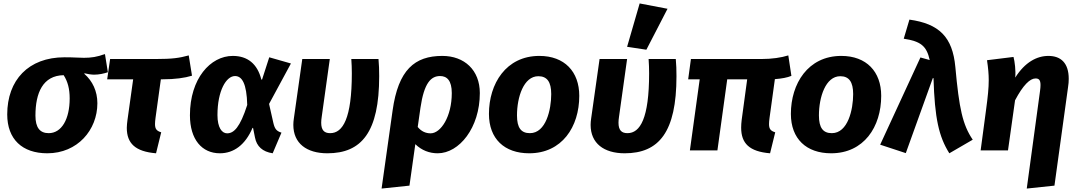

<svg xmlns="http://www.w3.org/2000/svg" viewBox="-20 -874 6275 1116"><path d="M471 -448C486 -444 512 -440 526 -440C556 -440 582 -446 607 -454L590 -560C545 -543 510 -538 468 -538C434 -538 415 -541 355 -541C145 -541 22 -408 22 -209C22 -65 109 17 255 17C430 17 546 -118 546 -274C546 -344 518 -403 470 -445ZM385 -302C385 -181 338 -100 263 -100C212 -100 186 -132 186 -202C186 -334 229 -435 350 -437C374 -400 385 -357 385 -302Z M925 -413C997 -413 1054 -421 1096 -434L1077 -552C1023 -537 982 -531 886 -531H620L603 -413H754L721 -177C719 -161 717 -145 717 -131C717 -41 766 7 887 17L917 -105C890 -113 881 -125 881 -153C881 -163 882 -174 884 -189L915 -413Z M1565 17 1616 -103C1587 -112 1577 -125 1569 -159L1544 -270L1671 -505L1545 -541L1503 -411C1502 -411 1500 -412 1499 -412C1476 -503 1419 -549 1333 -549C1203 -549 1084 -417 1084 -204C1084 -63 1154 17 1258 17C1339 17 1406 -32 1448 -131L1451 -130L1462 -75C1472 -23 1506 8 1565 17ZM1300 -99C1270 -99 1244 -132 1244 -205C1244 -347 1295 -432 1346 -432C1387 -432 1414 -388 1417 -264C1375 -133 1339 -99 1300 -99Z M2022 -531C2024 -503 2025 -475 2025 -448C2025 -186 1973 -100 1899 -100C1865 -100 1847 -117 1847 -161C1847 -171 1848 -182 1850 -195L1897 -531H1737L1688 -185C1686 -172 1685 -160 1685 -148C1685 -41 1762 17 1883 17C2082 17 2184 -106 2184 -431C2184 -466 2183 -500 2180 -531Z M2524 17C2649 17 2769 -131 2769 -333C2769 -467 2679 -549 2551 -549C2390 -549 2295 -468 2262 -232L2198 222L2360 205L2394 -36C2431 0 2476 17 2524 17ZM2606 -333C2606 -196 2542 -99 2483 -99C2455 -99 2429 -110 2408 -136L2424 -248C2445 -392 2485 -432 2538 -432C2578 -432 2606 -406 2606 -333Z M3115 -549C2921 -549 2822 -387 2822 -212C2822 -67 2912 17 3056 17C3246 17 3347 -136 3347 -317C3347 -458 3261 -549 3115 -549ZM3109 -431C3160 -431 3184 -398 3184 -327C3184 -238 3154 -100 3060 -100C3009 -100 2985 -131 2985 -203C2985 -310 3024 -431 3109 -431Z M3737 -585 3860 -823 3698 -854 3625 -602ZM3750 -531C3752 -503 3753 -475 3753 -448C3753 -186 3701 -100 3627 -100C3593 -100 3575 -117 3575 -161C3575 -171 3576 -182 3578 -195L3625 -531H3465L3416 -185C3414 -172 3413 -160 3413 -148C3413 -41 3490 17 3611 17C3810 17 3912 -106 3912 -431C3912 -466 3911 -500 3908 -531Z M4150 0 4207 -413H4323L4291 -177C4289 -161 4288 -146 4288 -132C4288 -41 4335 7 4456 17L4486 -105C4459 -113 4450 -125 4450 -153C4450 -163 4451 -174 4453 -189L4484 -414C4524 -417 4556 -423 4580 -433L4562 -552C4521 -539 4467 -531 4406 -531H3996L3980 -413H4047L3990 0Z M4870 -549C4676 -549 4577 -387 4577 -212C4577 -67 4667 17 4811 17C5001 17 5102 -136 5102 -317C5102 -458 5016 -549 4870 -549ZM4864 -431C4915 -431 4939 -398 4939 -327C4939 -238 4909 -100 4815 -100C4764 -100 4740 -131 4740 -203C4740 -310 4779 -431 4864 -431Z M5245 16 5402 -420H5406C5413 -186 5437 -80 5498 17L5634 -62C5575 -149 5555 -243 5533 -484C5517 -660 5438 -736 5266 -760L5233 -649C5333 -634 5366 -606 5384 -525L5330 -540L5096 -33Z M5881 -423C5885 -463 5878 -518 5871 -543L5717 -524C5724 -477 5727 -443 5727 -408C5727 -362 5722 -314 5711 -232L5680 0H5839L5880 -291C5927 -380 5967 -418 5999 -418C6017 -418 6028 -411 6028 -380C6028 -370 6027 -359 6025 -344L5948 222L6109 205L6188 -367C6191 -385 6192 -401 6192 -416C6192 -508 6146 -549 6074 -549C6007 -549 5938 -513 5881 -423Z"/></svg>

Font: Fira Sans OT
Style: Bold Italic
Weight: 700
Italic angle: -8°
Designer: Carrois Corporate & Edenspiekermann
Foundry: Carrois Corporate GbR & Edenspiekermann AG
Version: Version 2.001